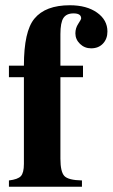

<svg xmlns="http://www.w3.org/2000/svg" viewBox="-20 -711 429 731"><path d="M14 -461H71Q71 -592 111 -640Q153 -691 246 -691Q310 -691 349.5 -663Q389 -635 389 -591Q389 -563 372 -545Q355 -527 327 -527Q302 -527 284.5 -544Q267 -561 267 -584Q267 -604 278 -620.5Q289 -637 289 -641Q289 -660 260 -660Q233 -660 221.5 -642.5Q210 -625 210 -581V-461H296V-417H210V-107Q210 -57 225 -41Q240 -25 292 -24V0H14V-24Q48 -28 59.5 -40.5Q71 -53 71 -87V-417H14Z"/></svg>

Font: STIX
Style: Bold
Weight: 700
Designer: MicroPress Inc., with final additions and corrections provided by Coen Hoffman, Elsevier (retired)
Version: Version 1.1.1